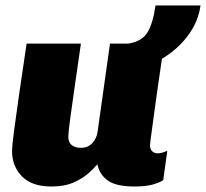

<svg xmlns="http://www.w3.org/2000/svg" viewBox="-20 -670 751 700"><path d="M168 10Q96 10 60 -27Q24 -64 24 -119Q24 -138 31.5 -195Q39 -252 51 -335Q63 -418 77 -511H275Q263 -427 252.5 -355Q242 -283 235.5 -234.5Q229 -186 229 -171Q229 -152 241 -141.5Q253 -131 275 -131Q293 -131 305.5 -139Q318 -147 326 -161Q334 -175 336 -191L381 -511H579Q573 -473 567.5 -436Q562 -399 557 -364Q552 -329 547.5 -297Q543 -265 539.5 -238Q536 -211 533 -190.5Q530 -170 528.5 -157Q527 -144 527 -140Q527 -125 535.5 -118Q544 -111 554 -111Q563 -111 571.5 -113.5Q580 -116 590 -120L575 -13Q559 -3 534 3.5Q509 10 471 10Q404 10 373.5 -11.5Q343 -33 335 -71Q326 -60 305 -40.5Q284 -21 250 -5.5Q216 10 168 10ZM434 -413 448 -511Q498 -519 518 -552.5Q538 -586 547 -650H711Q703 -590 663.5 -538Q624 -486 564 -452Q504 -418 434 -413Z"/></svg>

Font: Chivo Medium Black
Style: Italic
Weight: 900
Italic angle: -8.05°
Version: Version 2.002